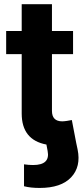

<svg xmlns="http://www.w3.org/2000/svg" viewBox="-20 -696 406 929"><path d="M96.2 205.1V99.1Q107.4 100.6 118.4 101.6Q129.4 102.5 140.1 102.5Q224.1 102.5 210.4 34.2L204.6 3.4Q85 -19 85 -147V-434.1H9.8V-545.9H85V-675.8H231.4V-545.9H333.5V-434.1H231.4V-159.7Q231.4 -108.9 281.2 -108.9Q289.6 -108.9 304.4 -111.1Q319.3 -113.3 327.6 -115.2L348.6 -5.4L355.5 27.3Q372.6 110.4 324.2 161.9Q275.9 213.4 171.9 213.4Q127.4 213.4 96.2 205.1Z"/></svg>

Font: Inter-Bold
Style: Bold
Weight: 700
Designer: Rasmus Andersson
Foundry: rsms
Version: Version 4.000;git-a52131595